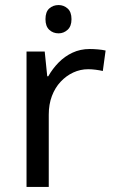

<svg xmlns="http://www.w3.org/2000/svg" viewBox="-20 -740 453 760"><path d="M212 -720Q232 -720 247.5 -706.5Q263 -693 263 -664Q263 -636 247.5 -622Q232 -608 212 -608Q190 -608 175 -622Q160 -636 160 -664Q160 -693 175 -706.5Q190 -720 212 -720ZM335 -546Q350 -546 367.5 -544.5Q385 -543 398 -540L387 -459Q374 -462 358.5 -464Q343 -466 329 -466Q298 -466 270 -453Q242 -440 220 -416.5Q198 -393 185.5 -360Q173 -327 173 -286V0H85V-536H157L167 -438H171Q188 -468 212 -492.5Q236 -517 267 -531.5Q298 -546 335 -546Z"/></svg>

Font: binaryh115
Style: Book
Weight: 400
Designer: Jelle Bosma - Monotype Design Team
Foundry: Monotype Imaging Inc.
Version: Version 2.003